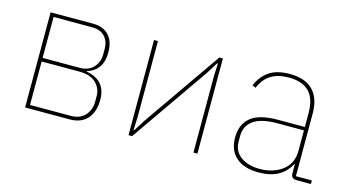

<svg xmlns="http://www.w3.org/2000/svg" viewBox="-65 -746 1774 986"><g transform="rotate(15 822.0 -253.0)"><path d="M105 0V-505.9H331.1Q384.8 -505.9 414.8 -474.1Q444.8 -442.4 444.8 -381.8Q444.8 -288.1 362.8 -262.2V-259.8Q467.8 -241.2 467.8 -137.2Q467.8 -73.7 435.3 -36.9Q402.8 0 341.8 0ZM126 -269H320.8Q369.6 -269 395.8 -297.4Q421.9 -325.7 421.9 -367.2V-397Q421.9 -436 398.7 -461.4Q375.5 -486.8 331.1 -486.8H126ZM126 -19H341.8Q392.1 -19 418.5 -48.8Q444.8 -78.6 444.8 -122.1V-151.9Q444.8 -192.9 414.6 -221.4Q384.3 -250 326.2 -250H126Z M654.8 0V-505.9H675.8V-101.1L672.9 -32.2H676.8L714.8 -92.8L1002 -505.9H1021V0H1000V-404.8L1002.9 -474.1H999L960.9 -413.1L673.8 0Z M1349.6 12.2Q1271.5 12.2 1229 -24.9Q1186.5 -62 1186.5 -129.9Q1186.5 -162.6 1196 -188Q1205.6 -213.4 1226.8 -233.6Q1248 -253.9 1285.9 -264.4Q1323.7 -274.9 1376.5 -274.9H1518.6V-349.1Q1518.6 -425.8 1482.4 -462.4Q1446.3 -499 1374.5 -499Q1316.9 -499 1279.8 -476.1Q1242.7 -453.1 1221.7 -403.8L1203.6 -412.1Q1225.6 -463.9 1266.4 -491Q1307.1 -518.1 1374.5 -518.1Q1456.1 -518.1 1497.8 -475.6Q1539.6 -433.1 1539.6 -352.1V-19H1624.5V0H1547.4Q1518.6 0 1518.6 -28.8V-77.1H1515.6Q1469.2 12.2 1349.6 12.2ZM1349.6 -6.8Q1421.4 -6.8 1470 -43.7Q1518.6 -80.6 1518.6 -147.9V-256.8H1377.4Q1291.5 -256.8 1250.5 -227.3Q1209.5 -197.8 1209.5 -145V-115.2Q1209.5 -64 1248 -35.4Q1286.6 -6.8 1349.6 -6.8Z"/></g></svg>

Font: Anuphan Thin
Style: Regular
Weight: 250
Designer: Mike Abbink, Paul van der Laan, Pieter van Rosmalen, Mint Tantisuwanna
Foundry: Bold Monday; Cadson Demak
Version: Version 3.002;hotconv 1.0.109;makeotfexe 2.5.65596